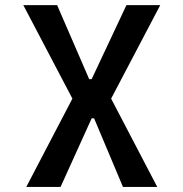

<svg xmlns="http://www.w3.org/2000/svg" viewBox="-20 -740 726 760"><path d="M419.9 -349.6 602.5 0H466.8L352.5 -271.5H342.8L219.7 0H84L266.6 -349.6L72.3 -719.7H206.1L333 -426.8H342.8L480.5 -719.7H614.3Z"/></svg>

Font: Allerta
Style: Medium
Weight: 500
Designer: Matt McInerney
Foundry: Matt McInerney
Version: Version 1.0